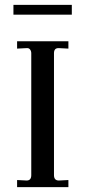

<svg xmlns="http://www.w3.org/2000/svg" viewBox="-20 -766 350 786"><path d="M50 0V-29L89 -27Q108 -27 108 -49V-548Q108 -557 103 -563.5Q98 -570 89 -569L50 -567V-597H260V-567L221 -569H219Q201 -569 201 -548V-49Q201 -27 221 -27L260 -29V0ZM35 -706V-746H274V-706Z"/></svg>

Font: UnnaRegular
Style: Regular
Weight: 400
Designer: Jorge de Buen Unna
Foundry: Omnibus-Type
Version: Version 2.008;hotconv 1.0.109;makeotfexe 2.5.65596